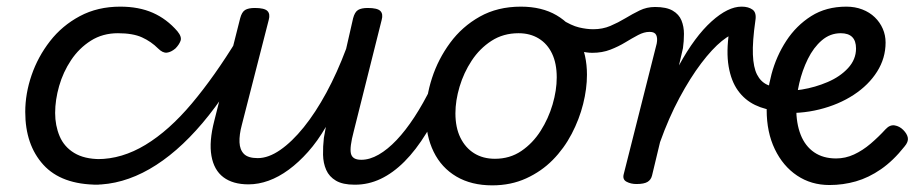

<svg xmlns="http://www.w3.org/2000/svg" viewBox="-20 -539 2753 578"><path d="M275 17Q165 17 110.5 -43Q56 -103 56 -202Q56 -257 75 -312.5Q94 -368 130.5 -415Q167 -462 220.5 -490.5Q274 -519 342 -519Q398 -519 440 -500.5Q482 -482 514 -445Q528 -428 523.5 -416Q519 -404 508 -393Q495 -382 482.5 -380.5Q470 -379 456 -393Q435 -414 407.5 -426.5Q380 -439 335 -439Q289 -439 253.5 -416.5Q218 -394 194 -358Q170 -322 158 -280Q146 -238 146 -199Q146 -161 159.5 -129Q173 -97 203.5 -78.5Q234 -60 282 -60Q296 -60 302 -48.5Q308 -37 306.5 -21.5Q305 -6 297 5.5Q289 17 275 17Z M264 17Q246 17 238.5 5.5Q231 -6 232.5 -21.5Q234 -37 244.5 -48.5Q255 -60 274 -60Q347 -60 418 -103Q489 -146 557.5 -227.5Q626 -309 695 -422Q700 -430 712 -425.5Q724 -421 733 -411.5Q742 -402 737 -393Q667 -260 589.5 -168.5Q512 -77 430 -30Q348 17 264 17Z M728 16Q681 16 652.5 -5.5Q624 -27 616.5 -70Q609 -113 625 -175L703 -484Q708 -503 718 -509Q728 -515 747 -515Q776 -515 785 -506Q794 -497 789 -479L708 -163Q700 -133 701 -110.5Q702 -88 714.5 -75.5Q727 -63 756 -63Q788 -63 823.5 -87.5Q859 -112 894.5 -156Q930 -200 962.5 -260Q995 -320 1022 -392L1043 -484Q1048 -503 1058 -509Q1068 -515 1087 -515Q1116 -515 1125 -506Q1134 -497 1129 -479L1045 -144Q1032 -95 1036.5 -76.5Q1041 -58 1067 -58Q1081 -58 1088 -46.5Q1095 -35 1093 -20.5Q1091 -6 1080 5.5Q1069 17 1047 17Q1012 17 991.5 5Q971 -7 962 -27.5Q953 -48 952.5 -73Q952 -98 955 -124L961 -157Q936 -114 907.5 -82Q879 -50 849 -28Q819 -6 788.5 5Q758 16 728 16Z M1049 17Q1035 17 1028 5.5Q1021 -6 1023 -20.5Q1025 -35 1036 -46.5Q1047 -58 1068 -58Q1093 -58 1120 -73.5Q1147 -89 1174 -117.5Q1201 -146 1227.5 -186.5Q1254 -227 1279 -278Q1286 -292 1299.5 -291.5Q1313 -291 1322.5 -281.5Q1332 -272 1326 -259Q1296 -191 1264 -139Q1232 -87 1197.5 -52.5Q1163 -18 1126 -0.5Q1089 17 1049 17Z M1462 19Q1399 19 1354 -7.5Q1309 -34 1285.5 -82Q1262 -130 1262 -192Q1262 -247 1280.5 -304Q1299 -361 1335 -410Q1371 -459 1424.5 -489Q1478 -519 1548 -519Q1611 -519 1655.5 -493Q1700 -467 1723.5 -420.5Q1747 -374 1747 -314Q1747 -272 1735.5 -226Q1724 -180 1701 -136Q1678 -92 1644 -57.5Q1610 -23 1564 -2Q1518 19 1462 19ZM1470 -61Q1515 -61 1549.5 -84.5Q1584 -108 1607.5 -145Q1631 -182 1643.5 -224.5Q1656 -267 1656 -306Q1656 -348 1642 -377.5Q1628 -407 1602 -423Q1576 -439 1541 -439Q1495 -439 1459.5 -416Q1424 -393 1400 -356.5Q1376 -320 1363.5 -278Q1351 -236 1351 -198Q1351 -155 1366 -124.5Q1381 -94 1407.5 -77.5Q1434 -61 1470 -61Z M1763 -380Q1746 -380 1724.5 -385.5Q1703 -391 1682.5 -400.5Q1662 -410 1645 -421Q1636 -428 1634.5 -440.5Q1633 -453 1637.5 -465Q1642 -477 1651 -482.5Q1660 -488 1670 -481Q1700 -462 1723 -456.5Q1746 -451 1766 -451Q1794 -451 1817.5 -461Q1841 -471 1862.5 -484Q1884 -497 1905.5 -507.5Q1927 -518 1952 -518Q1965 -518 1971.5 -506.5Q1978 -495 1977 -480.5Q1976 -466 1965.5 -454.5Q1955 -443 1935 -443Q1919 -443 1901 -433.5Q1883 -424 1862.5 -411.5Q1842 -399 1817.5 -389.5Q1793 -380 1763 -380Z M1896 15Q1879 15 1866 8Q1853 1 1858 -16L1957 -408Q1960 -424 1955.5 -433.5Q1951 -443 1936 -443Q1923 -443 1917.5 -454.5Q1912 -466 1914 -480.5Q1916 -495 1925.5 -506.5Q1935 -518 1952 -518Q1986 -518 2005 -507Q2024 -496 2031.5 -477.5Q2039 -459 2039 -437Q2039 -415 2036 -394L2024 -342Q2048 -386 2072.5 -419Q2097 -452 2122 -474.5Q2147 -497 2169.5 -508Q2192 -519 2212 -519Q2231 -519 2239 -507Q2247 -495 2245 -479Q2243 -463 2231.5 -451Q2220 -439 2201 -439Q2182 -439 2153 -415.5Q2124 -392 2091 -348.5Q2058 -305 2025.5 -244.5Q1993 -184 1967 -111L1943 -11Q1940 2 1929.5 8.5Q1919 15 1896 15Z M2323 -205Q2284 -208 2253 -223Q2222 -238 2201.5 -266.5Q2181 -295 2173.5 -339Q2166 -383 2175 -444L2213 -519Q2233 -519 2245.5 -510Q2258 -501 2254 -477Q2245 -414 2246.5 -375Q2248 -336 2259 -314.5Q2270 -293 2289.5 -284Q2309 -275 2335 -273Q2349 -272 2355 -261Q2361 -250 2360 -236.5Q2359 -223 2350 -213.5Q2341 -204 2323 -205Z M2477 18Q2422 18 2379.5 -10.5Q2337 -39 2312.5 -90Q2288 -141 2288 -208Q2288 -261 2302.5 -315.5Q2317 -370 2347 -416Q2377 -462 2422 -490.5Q2467 -519 2528 -519Q2554 -519 2576 -510.5Q2598 -502 2613.5 -487Q2629 -472 2637.5 -452.5Q2646 -433 2646 -411Q2646 -364 2620.5 -323.5Q2595 -283 2550 -253.5Q2505 -224 2446.5 -209.5Q2388 -195 2324 -200L2322 -268Q2354 -263 2394 -269.5Q2434 -276 2471.5 -292Q2509 -308 2533 -334Q2557 -360 2557 -393Q2557 -416 2545.5 -427.5Q2534 -439 2511 -439Q2479 -439 2454 -417.5Q2429 -396 2412 -361.5Q2395 -327 2386 -288Q2377 -249 2377 -214Q2377 -167 2390.5 -133Q2404 -99 2431 -80.5Q2458 -62 2497 -62Q2525 -62 2551 -74Q2577 -86 2601 -106.5Q2625 -127 2646 -150Q2659 -164 2673.5 -161.5Q2688 -159 2699 -148Q2711 -136 2713 -124Q2715 -112 2703 -98Q2669 -55 2632 -29.5Q2595 -4 2556.5 7Q2518 18 2477 18Z"/></svg>

Font: Playwrite DE SAS
Style: Regular
Weight: 400
Designer: Veronika Burian, José Scaglione
Foundry: TypeTogether
Version: Version 1.002